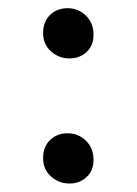

<svg xmlns="http://www.w3.org/2000/svg" viewBox="-20 -425 328 461"><path d="M147 -284.7Q121.1 -284.7 102.3 -301.8Q83.5 -318.8 83.5 -345.7Q83.5 -373 100.3 -389.2Q117.2 -405.3 142.1 -405.3Q168 -405.3 186.3 -387.5Q204.6 -369.6 204.6 -341.3Q204.6 -315.9 188 -300.3Q171.4 -284.7 147 -284.7ZM147 15.6Q121.1 15.6 102.3 -1.5Q83.5 -18.6 83.5 -45.4Q83.5 -72.8 100.3 -88.9Q117.2 -105 142.1 -105Q168 -105 186.3 -87.2Q204.6 -69.3 204.6 -41Q204.6 -15.6 188 0Q171.4 15.6 147 15.6Z"/></svg>

Font: Elstob
Style: Regular
Weight: 400
Designer: Peter S. Baker
Version: Version 1.015